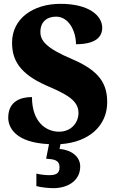

<svg xmlns="http://www.w3.org/2000/svg" viewBox="-20 -744 608 1003"><path d="M258 239C338 239 399 197 399 126C399 73 352 39 291 34L296 9C446 -1 540 -88 540 -210C540 -306 500 -374 357 -435C217 -494 191 -534 191 -577C191 -632 227 -657 273 -657C340 -657 377 -580 377 -513C478 -513 514 -550 514 -599C514 -660 448 -724 296 -724C153 -724 43 -647 43 -521C43 -430 83 -358 225 -296C327 -252 390 -220 390 -154C390 -104 353 -56 288 -56C222 -56 147 -105 147 -237C85 -237 23 -213 23 -129C23 -78 60 1 236 9L221 85C261 88 291 91 291 130C291 165 269 171 234 171C217 171 192 168 170 163V228C192 235 239 239 258 239Z"/></svg>

Font: Noto Serif Tamil SemiCondensed Black
Style: Italic
Weight: 900
Width: 4
Italic angle: -12°
Designer: Indian Type Foundry, Tom Grace, and the Monotype Design Team
Foundry: Monotype Imaging Inc.
Version: Version 2.003